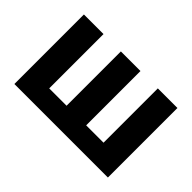

<svg xmlns="http://www.w3.org/2000/svg" viewBox="-90 -775 1025 1025"><g transform="rotate(45 422.0 -262.5)"><path d="M69 0V-525H217V-115H348V-525H496V-115H627V-525H775V0Z"/></g></svg>

Font: IBM Plex Sans Var
Style: Regular
Weight: 400
Designer: Mike Abbink, Paul van der Laan, Pieter van Rosmalen
Foundry: Bold Monday
Version: Version 3.000